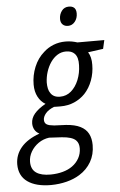

<svg xmlns="http://www.w3.org/2000/svg" viewBox="-119 -778 666 1063"><g transform="rotate(-5 214.0 -247.0)"><path d="M121.6 240.2Q37.6 240.2 -9 207Q-55.7 173.8 -55.7 109.4Q-55.2 56.6 -21 16.1Q13.2 -24.4 81.5 -49.3Q64.5 -57.6 55.4 -73.2Q46.4 -88.9 46.4 -108.4Q46.4 -137.7 67.4 -162.6Q88.4 -187.5 129.4 -210.4Q104 -224.6 88.6 -253.7Q73.2 -282.7 73.2 -321.8Q73.2 -373 92.5 -419.9Q111.8 -466.8 147.5 -497.6Q170.9 -519.5 202.1 -532Q233.4 -544.4 269 -544.4Q288.6 -544.4 305.2 -541.3Q321.8 -538.1 335 -533.7H484.4L473.6 -485.8L389.2 -474.1Q397.9 -460.9 402.3 -442.9Q406.7 -424.8 406.2 -403.3Q406.2 -358.4 390.9 -316.9Q375.5 -275.4 347.7 -245.6Q322.3 -219.2 287.8 -204.1Q253.4 -189 210.9 -189Q199.7 -189 190.2 -189.2Q180.7 -189.5 174.8 -189.5Q143.1 -176.8 127.9 -158.4Q112.8 -140.1 112.8 -122.6Q112.8 -106.4 124 -98.1Q130.9 -93.3 141.6 -90.8Q152.3 -88.4 167 -86.9L232.4 -84Q281.2 -80.6 311.5 -65.4Q341.8 -50.3 355.7 -23.9Q369.6 2.4 369.6 39.6Q369.6 91.8 346.2 132.6Q322.8 173.3 280.8 199.2Q249.5 218.8 208.7 229.2Q168 239.7 121.6 240.2ZM124.5 182.1Q161.1 181.6 191.9 173.1Q222.7 164.6 245.1 148.4Q269 131.3 283 106Q296.9 80.6 296.9 50.8Q296.9 37.1 293.2 26.1Q289.6 15.1 280.8 6.3Q270.5 -3.9 251.2 -10Q231.9 -16.1 203.1 -18.1L132.8 -22Q100.1 -17.6 73.7 0.7Q47.4 19 31.7 45.9Q16.1 72.8 16.1 102.5Q16.1 144 44.2 163.3Q72.3 182.6 124.5 182.1ZM213.4 -242.7Q249 -242.7 275.1 -265.4Q301.3 -288.1 316.7 -325.7Q332 -363.3 333 -407.2Q334 -428.7 329.6 -445.1Q325.2 -461.4 315.4 -471.7Q307.1 -480.5 295.2 -484.9Q283.2 -489.3 267.6 -489.3Q240.7 -489.3 219 -475.3Q197.3 -461.4 181.4 -438Q165.5 -414.6 156.5 -385.7Q147.5 -356.9 146.5 -327.1Q146.5 -308.6 149.9 -293.2Q153.3 -277.8 161.1 -267.6Q177.2 -242.7 213.4 -242.7ZM291.5 -629.4Q272.9 -629.4 261.7 -640.4Q250.5 -651.4 250.5 -670.9Q250.5 -696.3 264.9 -715.8Q279.3 -735.4 305.2 -735.4Q318.8 -735.4 327.6 -730.7Q336.4 -726.1 340.8 -717Q345.2 -708 345.2 -694.8Q345.2 -667 329.8 -648.2Q314.5 -629.4 291.5 -629.4Z"/></g></svg>

Font: Open Sans SemiCondensed
Style: Italic
Weight: 400
Width: 4
Italic angle: -12°
Designer: Monotype Design Team
Foundry: Monotype Imaging Inc.
Version: Version 3.000